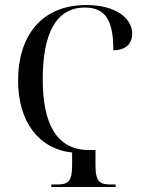

<svg xmlns="http://www.w3.org/2000/svg" viewBox="-20 -744 571 764"><path d="M184 0H440V-10H420C377 -10 360 -20 360 -87V-147H334C207 -147 150 -249 150 -428C150 -609 202 -714 318 -714C405 -714 431 -655 431 -544C477 -544 506 -567 506 -610C506 -673 438 -724 324 -724C140 -724 52 -595 52 -424C52 -263 131 -152 267 -137V-87C267 -20 250 -10 207 -10H184Z"/></svg>

Font: Noto Serif Display Condensed
Style: Regular
Weight: 400
Width: 3
Designer: Monotype Design Team
Foundry: Monotype Imaging Inc.
Version: Version 2.009